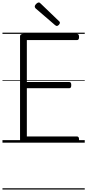

<svg xmlns="http://www.w3.org/2000/svg" viewBox="-20 -1153 705 1552"><path d="M170 0Q156 0 149 -5.5Q142 -11 142 -23V-860Q142 -870 149 -874.5Q156 -879 170 -879H602Q610 -879 614.5 -873.5Q619 -868 619 -854Q619 -840 614.5 -834.5Q610 -829 602 -829H197V-490H540Q548 -490 552 -484.5Q556 -479 556 -465Q556 -451 552 -445.5Q548 -440 540 -440H197V-50H602Q610 -50 614.5 -44.5Q619 -39 619 -25Q619 -11 614.5 -5.5Q610 0 602 0ZM439 -943Q436 -943 433 -945Q430 -947 425 -950L268 -1085Q264 -1090 262.5 -1093Q261 -1096 261 -1100Q261 -1107 266.5 -1114.5Q272 -1122 279.5 -1127.5Q287 -1133 294 -1133Q298 -1133 301.5 -1130.5Q305 -1128 309 -1124L459 -980Q463 -977 463.5 -973.5Q464 -970 464 -968Q464 -961 455.5 -952Q447 -943 439 -943ZM0 369H665V379H0ZM0 -20H665V0H0ZM0 -505H665V-500H0ZM0 -889H665V-879H0Z"/></svg>

Font: Playwrite HR Lijeva Guides
Style: Regular
Weight: 400
Designer: Veronika Burian, José Scaglione
Foundry: TypeTogether
Version: Version 1.003